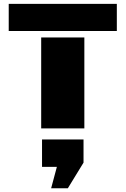

<svg xmlns="http://www.w3.org/2000/svg" viewBox="-20 -668 653 999"><path d="M25.4 -506.8V-647.9H587.9V-506.8ZM194.3 0V-473.1H418.9V0ZM246.1 311.5 275.9 200.2H198.7V57.6H414.6V178.2L333 311.5Z"/></svg>

Font: Black Ops One
Style: Regular
Weight: 400
Designer: James Grieshaber, Eben Sorkin
Foundry: Sorkin Type Co.
Version: Version 1.004; ttfautohint (v1.8.4.7-5d5b)